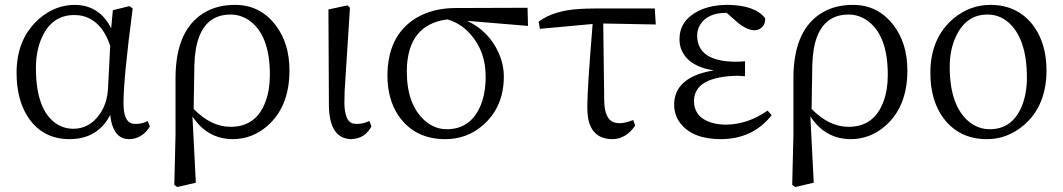

<svg xmlns="http://www.w3.org/2000/svg" viewBox="-20 -548 4291 775"><path d="M416 -191.4 424.8 -363.3Q390.6 -465.8 310.5 -484.4Q294.9 -487.3 279.3 -487.3Q190.4 -487.3 149.4 -397.5Q125 -343.8 125 -273.4Q125 -104.5 207 -48.8Q238.3 -28.3 276.4 -28.3Q341.8 -28.3 383.8 -88.9Q413.1 -132.8 416 -191.4ZM576.2 -59.6 585 -37.1Q553.7 12.7 501 13.7Q445.3 13.7 428.7 -58.6Q426.8 -70.3 424.8 -84Q375 12.7 261.7 13.7Q150.4 13.7 91.8 -77.1Q46.9 -147.5 46.9 -253.9Q46.9 -393.6 139.6 -473.6Q204.1 -528.3 282.2 -528.3Q381.8 -527.3 428.7 -433.6L435.5 -506.8L502.9 -523.4L515.6 -513.7Q478.5 -232.4 478.5 -131.8Q478.5 -59.6 511.7 -49.8Q519.5 -47.9 529.3 -47.9Q554.7 -47.9 576.2 -59.6Z M764.6 -286.1 761.7 -108.4Q832 -36.1 911.1 -36.1Q1015.6 -36.1 1052.7 -140.6Q1069.3 -185.5 1069.3 -246.1Q1069.3 -410.2 982.4 -467.8Q949.2 -489.3 911.1 -489.3Q794.9 -489.3 770.5 -349.6Q765.6 -320.3 764.6 -286.1ZM688.5 -3.9V-235.4Q689.5 -435.5 813.5 -502Q863.3 -528.3 928.7 -528.3Q1029.3 -528.3 1091.8 -447.3Q1148.4 -374 1148.4 -263.7Q1148.4 -117.2 1058.6 -39.1Q997.1 13.7 918.9 13.7Q816.4 12.7 756.8 -78.1L770.5 189.5L695.3 207L683.6 198.2Z M1397.5 13.7Q1308.6 11.7 1307.6 -125L1305.7 -509.8L1382.8 -526.4L1392.6 -516.6Q1371.1 -182.6 1371.1 -180.7Q1370.1 -155.3 1370.1 -132.8Q1371.1 -59.6 1403.3 -49.8Q1412.1 -47.9 1421.9 -47.9Q1446.3 -47.9 1470.7 -59.6L1479.5 -38.1Q1455.1 7.8 1407.2 12.7Q1401.4 13.7 1397.5 13.7Z M1783.2 -26.4Q1875 -26.4 1916 -113.3Q1940.4 -165 1940.4 -239.3Q1940.4 -341.8 1877.9 -411.1Q1839.8 -454.1 1786.1 -469.7Q1623 -449.2 1622.1 -259.8Q1622.1 -126 1694.3 -61.5Q1734.4 -26.4 1783.2 -26.4ZM2111.3 -443.4 1865.2 -463.9Q1952.1 -423.8 1992.2 -335.9Q2013.7 -288.1 2013.7 -239.3Q2013.7 -116.2 1929.7 -43Q1865.2 13.7 1777.3 13.7Q1655.3 13.7 1589.8 -79.1Q1543.9 -146.5 1543.9 -242.2Q1543.9 -403.3 1658.2 -474.6Q1726.6 -515.6 1819.3 -515.6L2109.4 -516.6Z M2415 -453.1 2418.9 -141.6Q2419.9 -63.5 2462.9 -52.7Q2472.7 -50.8 2483.4 -50.8Q2502.9 -50.8 2536.1 -63.5L2543.9 -41Q2506.8 12.7 2453.1 13.7Q2368.2 13.7 2353.5 -73.2Q2350.6 -93.8 2350.6 -117.2Q2350.6 -189.5 2372.1 -451.2L2159.2 -431.6L2154.3 -460.9Q2215.8 -505.9 2318.4 -511.7Q2345.7 -513.7 2380.9 -513.7H2623L2627 -449.2Z M3078.1 -101.6 3094.7 -83Q3019.5 12.7 2890.6 13.7Q2777.3 13.7 2727.5 -48.8Q2701.2 -82 2701.2 -126Q2701.2 -212.9 2800.8 -249Q2829.1 -258.8 2861.3 -263.7Q2752 -281.2 2727.5 -355.5Q2722.7 -372.1 2722.7 -389.6Q2722.7 -463.9 2795.9 -502Q2845.7 -528.3 2917 -528.3Q3027.3 -527.3 3068.4 -474.6Q3070.3 -443.4 3043.9 -429.7Q3034.2 -425.8 3024.4 -425.8Q2993.2 -426.8 2954.1 -460L2913.1 -496.1H2911.1Q2835 -496.1 2805.7 -447.3Q2793.9 -427.7 2793.9 -403.3Q2795.9 -299.8 2949.2 -298.8Q2965.8 -298.8 2987.3 -300.8V-240.2Q2963.9 -242.2 2959 -242.2Q2783.2 -239.3 2781.2 -141.6Q2781.2 -74.2 2852.5 -52.7Q2878.9 -44.9 2911.1 -44.9Q2999 -45.9 3078.1 -101.6Z M3258.8 -286.1 3255.9 -108.4Q3326.2 -36.1 3405.3 -36.1Q3509.8 -36.1 3546.9 -140.6Q3563.5 -185.5 3563.5 -246.1Q3563.5 -410.2 3476.6 -467.8Q3443.4 -489.3 3405.3 -489.3Q3289.1 -489.3 3264.6 -349.6Q3259.8 -320.3 3258.8 -286.1ZM3182.6 -3.9V-235.4Q3183.6 -435.5 3307.6 -502Q3357.4 -528.3 3422.9 -528.3Q3523.4 -528.3 3585.9 -447.3Q3642.6 -374 3642.6 -263.7Q3642.6 -117.2 3552.7 -39.1Q3491.2 13.7 3413.1 13.7Q3310.5 12.7 3251 -78.1L3264.6 189.5L3189.5 207L3177.7 198.2Z M3963.9 13.7Q3851.6 13.7 3788.1 -71.3Q3735.4 -142.6 3735.4 -253.9Q3735.4 -394.5 3829.1 -473.6Q3895.5 -528.3 3977.5 -528.3Q4089.8 -528.3 4153.3 -441.4Q4204.1 -370.1 4204.1 -263.7Q4204.1 -119.1 4109.4 -40Q4043.9 13.7 3963.9 13.7ZM3975.6 -26.4Q4067.4 -26.4 4105.5 -122.1Q4125 -170.9 4125 -234.4Q4125 -393.6 4048.8 -459Q4012.7 -489.3 3965.8 -489.3Q3879.9 -489.3 3838.9 -401.4Q3813.5 -347.7 3813.5 -278.3Q3813.5 -120.1 3892.6 -55.7Q3929.7 -26.4 3975.6 -26.4Z"/></svg>

Font: GenYoMin JP Regular
Style: Regular
Weight: 400
Version: Version 1.001;PS 1;hotconv 16.6.51;makeotf.lib2.5.65220 DEVE